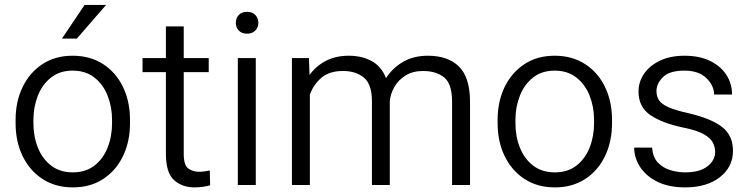

<svg xmlns="http://www.w3.org/2000/svg" viewBox="-20 -770 3123 799"><path d="M44.9 -257.3V-271Q44.9 -347.7 74.2 -408Q103.5 -468.3 156.7 -503.2Q210 -538.1 282.2 -538.1Q355.5 -538.1 409.2 -503.2Q462.9 -468.3 491.9 -408Q521 -347.7 521 -271V-257.3Q521 -180.7 491.9 -120.4Q462.9 -60.1 409.4 -25.1Q356 9.8 283.2 9.8Q210.4 9.8 157 -25.1Q103.5 -60.1 74.2 -120.4Q44.9 -180.7 44.9 -257.3ZM119.1 -271V-257.3Q119.1 -202.1 137.7 -155.5Q156.2 -108.9 192.9 -80.8Q229.5 -52.7 283.2 -52.7Q336.4 -52.7 372.8 -80.8Q409.2 -108.9 427.7 -155.5Q446.3 -202.1 446.3 -257.3V-271Q446.3 -325.2 427.7 -372.1Q409.2 -418.9 372.6 -447.5Q335.9 -476.1 282.2 -476.1Q229 -476.1 192.6 -447.5Q156.2 -418.9 137.7 -372.1Q119.1 -325.2 119.1 -271ZM237.8 -609.4 332 -749.5H421.4L299.8 -609.4Z M848.6 -528.3V-469.7H744.6V-129.9Q744.6 -82 763.9 -68.6Q783.2 -55.2 808.1 -55.2Q820.8 -55.2 833 -57.1Q845.2 -59.1 853 -60.5L854.5 1Q843.8 4.4 826.4 7.1Q809.1 9.8 788.6 9.8Q738.3 9.8 704.3 -20.5Q670.4 -50.8 670.4 -130.4V-469.7H573.2V-528.3H670.4V-660.2H744.6V-528.3Z M961.4 -674.8Q961.4 -694.3 973.4 -707.5Q985.4 -720.7 1007.8 -720.7Q1030.3 -720.7 1042.7 -707.5Q1055.2 -694.3 1055.2 -674.8Q1055.2 -656.2 1042.7 -643.1Q1030.3 -629.9 1007.8 -629.9Q985.4 -629.9 973.4 -643.1Q961.4 -656.2 961.4 -674.8ZM1044.4 -528.3V0H969.7V-528.3Z M1407.2 -474.6Q1350.1 -474.6 1317.1 -446Q1284.2 -417.5 1269.5 -376V0H1194.8V-528.3H1265.6L1268.1 -458Q1294.9 -495.1 1335.9 -516.6Q1377 -538.1 1431.6 -538.1Q1485.8 -538.1 1526.6 -515.9Q1567.4 -493.7 1586.4 -444.8Q1612.8 -486.3 1656.7 -512.2Q1700.7 -538.1 1760.7 -538.1Q1844.7 -538.1 1890.4 -492.7Q1936 -447.3 1936 -345.7V0H1861.3V-346.7Q1861.3 -421.4 1828.1 -448Q1794.9 -474.6 1740.7 -474.6Q1697.3 -474.6 1667.5 -455.8Q1637.7 -437 1621.1 -408Q1604.5 -378.9 1602.1 -347.7V0H1527.8V-348.6Q1527.8 -418.9 1494.6 -446.8Q1461.4 -474.6 1407.2 -474.6Z M2050.8 -257.3V-271Q2050.8 -347.7 2080.1 -408Q2109.4 -468.3 2162.6 -503.2Q2215.8 -538.1 2288.1 -538.1Q2361.3 -538.1 2415 -503.2Q2468.8 -468.3 2497.8 -408Q2526.9 -347.7 2526.9 -271V-257.3Q2526.9 -180.7 2497.8 -120.4Q2468.8 -60.1 2415.3 -25.1Q2361.8 9.8 2289.1 9.8Q2216.3 9.8 2162.8 -25.1Q2109.4 -60.1 2080.1 -120.4Q2050.8 -180.7 2050.8 -257.3ZM2125 -271V-257.3Q2125 -202.1 2143.6 -155.5Q2162.1 -108.9 2198.7 -80.8Q2235.4 -52.7 2289.1 -52.7Q2342.3 -52.7 2378.7 -80.8Q2415 -108.9 2433.6 -155.5Q2452.1 -202.1 2452.1 -257.3V-271Q2452.1 -325.2 2433.6 -372.1Q2415 -418.9 2378.4 -447.5Q2341.8 -476.1 2288.1 -476.1Q2234.9 -476.1 2198.5 -447.5Q2162.1 -418.9 2143.6 -372.1Q2125 -325.2 2125 -271Z M2956.1 -137.7Q2956.1 -158.2 2946.3 -177Q2936.5 -195.8 2908.4 -211.7Q2880.4 -227.5 2824.7 -238.8Q2736.3 -257.3 2686.8 -290.8Q2637.2 -324.2 2637.2 -389.2Q2637.2 -429.7 2660.6 -463.6Q2684.1 -497.6 2727.1 -517.8Q2770 -538.1 2828.1 -538.1Q2890.6 -538.1 2934.8 -516.6Q2979 -495.1 3002.7 -458.5Q3026.4 -421.9 3026.4 -376.5H2951.7Q2951.7 -413.6 2919.7 -444.8Q2887.7 -476.1 2828.1 -476.1Q2766.1 -476.1 2739 -449.2Q2711.9 -422.4 2711.9 -391.1Q2711.9 -369.6 2721.9 -353.5Q2731.9 -337.4 2760.3 -324.5Q2788.6 -311.5 2843.3 -299.3Q2939.9 -276.9 2985.1 -241.5Q3030.3 -206.1 3030.3 -142.6Q3030.3 -75.2 2975.8 -32.7Q2921.4 9.8 2831.1 9.8Q2762.7 9.8 2715.3 -13.9Q2668 -37.6 2643.6 -75.4Q2619.1 -113.3 2619.1 -155.8H2693.8Q2696.3 -116.2 2717.5 -93.8Q2738.8 -71.3 2769.5 -62Q2800.3 -52.7 2831.1 -52.7Q2892.1 -52.7 2924.1 -77.9Q2956.1 -103 2956.1 -137.7Z"/></svg>

Font: Vazirmatn RD UI Light
Style: Regular
Weight: 300
Designer: Saber Rastikerdar
Foundry: Saber Rastikerdar
Version: Version 33.003